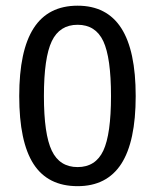

<svg xmlns="http://www.w3.org/2000/svg" viewBox="-20 -636 540 668"><path d="M366.2 -301.8Q366.2 -435.5 339.4 -492.7Q312.5 -549.8 250 -549.8Q187.5 -549.8 160.2 -492.7Q132.8 -435.5 132.8 -301.8Q132.8 -168.9 160.2 -111.8Q187.5 -54.7 250 -54.7Q312.5 -54.7 339.4 -111.8Q366.2 -168.9 366.2 -301.8ZM452.1 -301.8Q452.1 -143.6 401.9 -65.9Q351.6 11.7 250 11.7Q146.5 11.7 96.7 -65.4Q46.9 -142.6 46.9 -301.8Q46.9 -460 97.2 -538.1Q147.5 -616.2 250 -616.2Q351.6 -616.2 401.9 -538.1Q452.1 -460 452.1 -301.8Z"/></svg>

Font: BabelStone Xiangqi Colour
Style: Regular
Weight: 400
Designer: Andrew West
Foundry: BabelStone
Version: Version 11.001 November 01, 2021